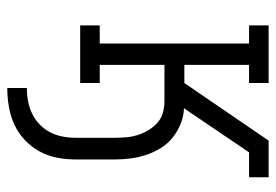

<svg xmlns="http://www.w3.org/2000/svg" viewBox="-138 -432 775 540"><g transform="rotate(90 250.0 -162.5)"><path d="M228 205V150Q247 150 265.5 146.5Q284 143 300.5 135Q317 127 330.5 114Q344 101 352.5 84.5Q361 68 364.5 49.5Q368 31 368 12V-98Q368 -114 366.5 -130.5Q365 -147 360 -162.5Q355 -178 346.5 -192Q338 -206 326 -217Q314 -228 298 -232.5Q282 -237 266 -237H163V-55H214V0H52V-55H103V-475H52V-530H214V-475H163V-293H214L376 -530H479V-475H409L285 -292Q308 -291 329 -282.5Q350 -274 367.5 -260Q385 -246 397 -226.5Q409 -207 416 -186Q423 -165 426 -142.5Q429 -120 429 -98V12Q429 39 424 65Q419 91 406.5 114Q394 137 374.5 155.5Q355 174 331 185Q307 196 281 200.5Q255 205 228 205Z"/></g></svg>

Font: Iosevka Slab Light
Style: Regular
Weight: 300
Monospace: yes
Designer: Belleve Invis
Foundry: Belleve Invis
Version: Version 11.1.0; ttfautohint (v1.8.3)